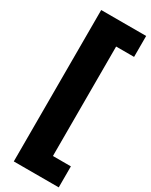

<svg xmlns="http://www.w3.org/2000/svg" viewBox="-256 -850 871 1109"><g transform="rotate(30 180.0 -295.0)"><path d="M60.1 210V-799.8H359.9V-660.2H240.2V69.8H359.9V210Z"/></g></svg>

Font: Russo One
Style: Regular
Weight: 400
Designer: Jovanny lemonad
Foundry: Jovanny Lemonad
Version: Version 1.000